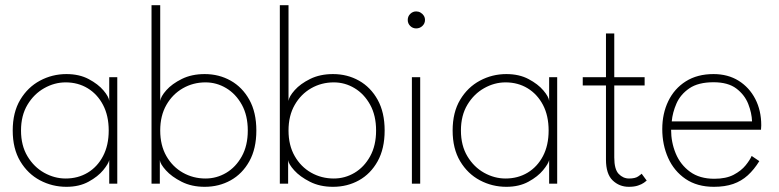

<svg xmlns="http://www.w3.org/2000/svg" viewBox="-20 -708 3003 740"><path d="M401 0V-91Q398 -77 377.8 -52.2Q357.5 -27.5 321.5 -7.8Q285.5 12 236 12Q181.5 12 134.2 -13Q87 -38 58 -86.5Q29 -135 29 -205Q29 -275 58 -323.5Q87 -372 134.2 -397.2Q181.5 -422.5 236 -422.5Q285.5 -422.5 321.8 -403.2Q358 -384 378.8 -359.5Q399.5 -335 401 -319V-410.5H432V0ZM61 -205Q61 -147 86 -105.5Q111 -64 150.5 -42Q190 -20 233 -20Q280.5 -20 318 -42.5Q355.5 -65 377.2 -106.5Q399 -148 399 -205Q399 -262 377.2 -303.5Q355.5 -345 318 -367.8Q280.5 -390.5 233 -390.5Q190 -390.5 150.5 -368.2Q111 -346 86 -304.5Q61 -263 61 -205Z M564 0V-688H597.5V-319Q599.5 -336 621.2 -360.5Q643 -385 681 -403.8Q719 -422.5 769 -422.5Q824 -422.5 869 -397.2Q914 -372 941 -323.5Q968 -275 968 -205Q968 -135 941 -86.5Q914 -38 869 -13Q824 12 769 12Q718.5 12 680 -7.5Q641.5 -27 619.5 -51.5Q597.5 -76 596 -91V0ZM935 -205Q935 -263 912 -304.5Q889 -346 852 -368.2Q815 -390.5 772 -390.5Q724.5 -390.5 684.8 -367.8Q645 -345 621.2 -303.5Q597.5 -262 597.5 -205Q597.5 -148 621.2 -106.5Q645 -65 684.8 -42.5Q724.5 -20 772 -20Q815 -20 852 -42Q889 -64 912 -105.5Q935 -147 935 -205Z M1058.5 0V-688H1092V-319Q1094 -336 1115.8 -360.5Q1137.5 -385 1175.5 -403.8Q1213.5 -422.5 1263.5 -422.5Q1318.5 -422.5 1363.5 -397.2Q1408.5 -372 1435.5 -323.5Q1462.5 -275 1462.5 -205Q1462.5 -135 1435.5 -86.5Q1408.5 -38 1363.5 -13Q1318.5 12 1263.5 12Q1213 12 1174.5 -7.5Q1136 -27 1114 -51.5Q1092 -76 1090.5 -91V0ZM1429.5 -205Q1429.5 -263 1406.5 -304.5Q1383.5 -346 1346.5 -368.2Q1309.5 -390.5 1266.5 -390.5Q1219 -390.5 1179.2 -367.8Q1139.5 -345 1115.8 -303.5Q1092 -262 1092 -205Q1092 -148 1115.8 -106.5Q1139.5 -65 1179.2 -42.5Q1219 -20 1266.5 -20Q1309.5 -20 1346.5 -42Q1383.5 -64 1406.5 -105.5Q1429.5 -147 1429.5 -205Z M1567.5 0V-410.5H1599.5V0ZM1584 -598.5Q1570.5 -598.5 1561 -608Q1551.5 -617.5 1551.5 -631Q1551.5 -645 1561.2 -654.5Q1571 -664 1584 -664Q1593 -664 1600.8 -659.5Q1608.5 -655 1613.2 -647.8Q1618 -640.5 1618 -631Q1618 -617.5 1608 -608Q1598 -598.5 1584 -598.5Z M2096.5 0V-91Q2093.5 -77 2073.2 -52.2Q2053 -27.5 2017 -7.8Q1981 12 1931.5 12Q1877 12 1829.8 -13Q1782.5 -38 1753.5 -86.5Q1724.5 -135 1724.5 -205Q1724.5 -275 1753.5 -323.5Q1782.5 -372 1829.8 -397.2Q1877 -422.5 1931.5 -422.5Q1981 -422.5 2017.2 -403.2Q2053.5 -384 2074.2 -359.5Q2095 -335 2096.5 -319V-410.5H2127.5V0ZM1756.5 -205Q1756.5 -147 1781.5 -105.5Q1806.5 -64 1846 -42Q1885.5 -20 1928.5 -20Q1976 -20 2013.5 -42.5Q2051 -65 2072.8 -106.5Q2094.5 -148 2094.5 -205Q2094.5 -262 2072.8 -303.5Q2051 -345 2013.5 -367.8Q1976 -390.5 1928.5 -390.5Q1885.5 -390.5 1846 -368.2Q1806.5 -346 1781.5 -304.5Q1756.5 -263 1756.5 -205Z M2226 -410.5H2315.5V-579H2347.5V-410.5H2464.5V-378.5H2347.5V-101Q2347.5 -55.5 2364.5 -37.8Q2381.5 -20 2404.5 -20Q2428 -20 2439.5 -28Q2451 -36 2453 -38.5L2472.5 -12Q2470 -9.5 2461.5 -3.5Q2453 2.5 2438.8 7.2Q2424.5 12 2403.5 12Q2367 12 2341.2 -12.8Q2315.5 -37.5 2315.5 -93V-378.5H2226Z M2566.5 -208Q2566.5 -159.5 2584.5 -116.2Q2602.5 -73 2639.5 -46Q2676.5 -19 2733 -19Q2778.5 -19 2807.8 -34.5Q2837 -50 2853.8 -70.8Q2870.5 -91.5 2877 -107L2906.5 -87Q2886.5 -54.5 2862 -32.2Q2837.5 -10 2805.8 1Q2774 12 2731.5 12Q2667 12 2622.5 -18.2Q2578 -48.5 2555.2 -99.2Q2532.5 -150 2532.5 -210.5Q2532.5 -270.5 2555.8 -318.5Q2579 -366.5 2623.2 -394.5Q2667.5 -422.5 2730 -422.5Q2785.5 -422.5 2826.8 -396.8Q2868 -371 2891 -326.5Q2914 -282 2914 -225Q2914 -220.5 2913.5 -216.2Q2913 -212 2913 -208ZM2878.5 -240Q2877.5 -272.5 2863.8 -307.5Q2850 -342.5 2818 -366.8Q2786 -391 2730 -391Q2671 -391 2636.8 -367.5Q2602.5 -344 2587.2 -309Q2572 -274 2569 -240Z"/></svg>

Font: League Spartan Thin Thin
Style: Regular
Weight: 250
Version: Version 2.002